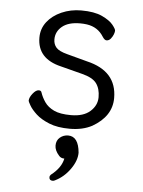

<svg xmlns="http://www.w3.org/2000/svg" viewBox="-53 -528 605 814"><g transform="rotate(5 250.0 -121.0)"><path d="M255 18Q202 18 166.5 3.5Q131 -11 110.5 -30Q90 -49 80.5 -65.5Q71 -82 71 -85Q71 -99 84.5 -116Q98 -133 110 -133Q120 -133 122 -125Q129 -104 142.5 -84.5Q156 -65 182 -52.5Q208 -40 255 -40Q308 -40 336.5 -65.5Q365 -91 365 -126Q365 -162 348.5 -184.5Q332 -207 286 -218.5Q240 -230 195 -242Q93 -266 93 -356Q93 -394 115.5 -423Q138 -452 176.5 -469Q215 -486 260 -486Q316 -486 349 -470.5Q382 -455 396 -437.5Q410 -420 410 -413Q410 -407 406.5 -397.5Q403 -388 395.5 -378.5Q388 -369 377 -369Q369 -369 360 -383Q336 -422 289 -429Q275 -431 260 -431Q210 -431 183.5 -409Q157 -387 157 -354Q157 -333 169.5 -319Q182 -305 217 -296L303 -273Q431 -243 431 -128Q431 -50 349 -3Q309 18 255 18ZM202 244Q187 244 187 230Q187 224 192 219Q235 186 243 146Q228 146 220 136Q201 115 201 94Q201 72 216 59.5Q231 47 251 47Q295 47 301 116Q301 150 275 186.5Q249 223 212 241Q207 244 202 244Z"/></g></svg>

Font: Moon Stars Kai HW
Style: Regular
Weight: 400
Designer: GuiWonder
Version: Version 1.101